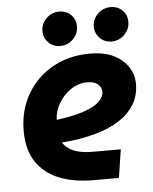

<svg xmlns="http://www.w3.org/2000/svg" viewBox="-51 -749 631 793"><g transform="rotate(-5 264.0 -353.0)"><path d="M303 0Q225 0 164.5 -23.5Q104 -47 69.5 -97.5Q35 -148 35 -227Q35 -292 57.5 -346Q80 -400 120.5 -439.5Q161 -479 215.5 -500.5Q270 -522 334 -522Q395 -522 434.5 -502Q474 -482 494 -450Q514 -418 514 -382Q514 -332 490.5 -294.5Q467 -257 425.5 -231Q384 -205 328 -189.5Q272 -174 207 -168Q200 -167 196 -167Q192 -167 188 -167Q203 -142 233.5 -129.5Q264 -117 313 -117H428L410 0ZM175 -262Q177 -262 179.5 -262Q182 -262 186 -263Q243 -271 279.5 -282.5Q316 -294 336.5 -307.5Q357 -321 365 -334.5Q373 -348 373 -360Q373 -378 358.5 -391.5Q344 -405 314 -405Q277 -405 245.5 -383.5Q214 -362 195 -329.5Q176 -297 175 -264Q175 -263 175 -263Q175 -263 175 -262ZM429 -564Q400 -564 380.5 -584Q361 -604 361 -631Q361 -662 383.5 -684Q406 -706 437 -706Q466 -706 485.5 -687Q505 -668 505 -639Q505 -609 483 -586.5Q461 -564 429 -564ZM216 -564Q187 -564 167.5 -584Q148 -604 148 -631Q148 -662 170.5 -684Q193 -706 224 -706Q253 -706 272.5 -687Q292 -668 292 -639Q292 -609 270 -586.5Q248 -564 216 -564Z"/></g></svg>

Font: MuseoModerno SemiBold
Style: Italic
Weight: 600
Italic angle: -9°
Designer: Pablo Cosgaya, Héctor Gatti, Marcela Romero, and the Authors of The MuseoModerno Project.
Foundry: Omnibus-Type Team
Version: Version 1.003